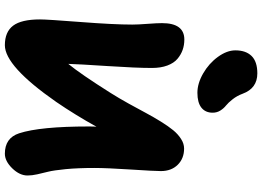

<svg xmlns="http://www.w3.org/2000/svg" viewBox="-163 -934 1068 782"><g transform="rotate(90 371.0 -543.0)"><path d="M357.9 -813Q319.8 -813 279.1 -836.4Q238.3 -859.9 211.7 -896.5Q185.1 -933.1 185.1 -967.8Q185.1 -1010.3 208 -1033.7Q231 -1057.1 278.8 -1057.1Q339.8 -1057.1 361.8 -997.1Q370.1 -974.6 384.3 -956.5Q398.4 -938.5 409.9 -929.4Q421.4 -920.4 430.2 -906.5Q439 -892.6 439 -875Q439 -845.7 418.5 -829.3Q397.9 -813 357.9 -813ZM164.1 -28.8Q109.9 -28.8 84.5 -62.5Q59.1 -96.2 59.1 -171.9Q59.1 -201.7 69.6 -336.9Q80.1 -472.2 80.1 -547.9Q80.1 -571.3 77.1 -610.1Q74.2 -648.9 74.2 -668.9Q74.2 -759.8 141.1 -759.8Q163.6 -759.8 183.1 -752.9Q202.6 -746.1 219.7 -731.7Q236.8 -717.3 246.8 -690.7Q256.8 -664.1 256.8 -627.9Q256.8 -564 249 -445.8Q241.2 -327.6 240.2 -287.1Q281.2 -336.9 358.9 -460Q378.9 -491.7 401.9 -533Q424.8 -574.2 440.4 -603.8Q456.1 -633.3 475.3 -664.3Q494.6 -695.3 510.5 -714.6Q526.4 -733.9 545.7 -746.3Q564.9 -758.8 585 -758.8Q625.5 -758.8 651.1 -732.9Q676.8 -707 676.8 -664.1Q676.8 -638.2 670.4 -540.8Q664.1 -443.4 664.1 -393.1Q664.1 -326.2 668.9 -276.6Q673.8 -227.1 679.4 -205.1Q685.1 -183.1 689.9 -161.1Q694.8 -139.2 694.8 -121.1Q694.8 -88.9 665.5 -58.8Q636.2 -28.8 606 -28.8Q542 -28.8 522.9 -86.9Q495.1 -171.9 495.1 -371.1Q495.1 -392.1 496.1 -401.9Q447.8 -314.9 395 -237.8Q249.5 -28.8 164.1 -28.8Z"/></g></svg>

Font: Shantell Sans Bouncy
Style: Regular
Weight: 800
Designer: Stephen Nixon, Anya Danilova, Shantell Martin
Foundry: Arrow Type
Version: Version 1.006;[9816181b4]